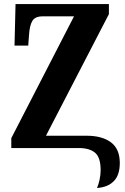

<svg xmlns="http://www.w3.org/2000/svg" viewBox="-20 -734 619 952"><path d="M479 110Q479 46 451 23Q423 0 371 0H36V-49L347 -653H192Q154 -653 140.5 -630.5Q127 -608 124 -562L120 -508H52L57 -714H520V-664L208 -61H409Q487 -61 530.5 -28Q574 5 574 74Q574 135 543.5 165Q513 195 461 198Q469 180 474 156Q479 132 479 110Z"/></svg>

Font: Noto Serif CondExtraBold
Style: Regular
Weight: 800
Width: 3
Designer: Monotype Design Team
Foundry: Monotype Imaging Inc.
Version: Version 1.001